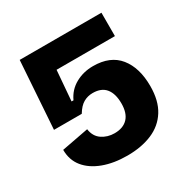

<svg xmlns="http://www.w3.org/2000/svg" viewBox="-155 -796 925 946"><g transform="rotate(-30 308.0 -323.0)"><path d="M305 14Q228 14 169 -8Q110 -30 77 -70.5Q44 -111 44 -169L197 -198Q203 -155 234 -134Q265 -113 305 -113Q354 -113 380.5 -141Q407 -169 407 -224Q407 -279 383 -309Q359 -339 309 -339Q281 -339 257 -325.5Q233 -312 212 -277H54L80 -660H545V-527H213L199 -355H210Q232 -403 277 -428Q322 -453 377 -453Q475 -453 524 -392Q573 -331 573 -227Q573 -144 539.5 -90.5Q506 -37 445.5 -11.5Q385 14 305 14Z"/></g></svg>

Font: Bricolage Grotesque 12pt ExtraBold
Style: Regular
Weight: 800
Designer: Mathieu Triay
Foundry: Atelier Triay
Version: Version 1.001; ttfautohint (v1.8.4.7-5d5b);gftools[0.9.33.de